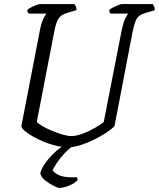

<svg xmlns="http://www.w3.org/2000/svg" viewBox="-20 -724 781 944"><path d="M316 0Q287 0 255.5 -7.5Q224 -15 194 -27.5Q164 -40 140 -54Q116 -68 101 -81Q86 -94 85 -104L177 -579Q184 -613 193.5 -632.5Q203 -652 209 -657H121Q120 -659 117 -663.5Q114 -668 114 -675Q120 -681 132.5 -687.5Q145 -694 158 -699Q171 -704 177 -704H345Q348 -701 352.5 -693.5Q357 -686 356 -674L312 -661Q282 -653 269 -634.5Q256 -616 248 -575L161 -125Q168 -116 188.5 -104Q209 -92 235.5 -81Q262 -70 287.5 -62.5Q313 -55 331 -55Q356 -55 388.5 -67.5Q421 -80 449 -96.5Q477 -113 490 -124L579 -579Q587 -615 596 -633.5Q605 -652 611 -657H523Q522 -659 519.5 -663.5Q517 -668 517 -675Q524 -682 537 -688Q550 -694 562 -699Q574 -704 579 -704H731Q733 -700 737 -693.5Q741 -687 741 -674L695 -660Q677 -655 665 -646Q653 -637 646 -619Q639 -601 632 -568L543 -104Q530 -90 503 -72Q476 -54 442.5 -37.5Q409 -21 376 -10.5Q343 0 316 0ZM271 200Q265 200 244.5 190Q224 180 203.5 164Q183 148 178 129Q183 106 201.5 79.5Q220 53 246.5 28Q273 3 301 -14H350Q323 3 299.5 27.5Q276 52 260.5 75.5Q245 99 238 114Q259 137 289.5 143.5Q320 150 356 147Q359 150 360.5 153Q362 156 361 162Q345 179 317.5 189.5Q290 200 271 200Z"/></svg>

Font: Texturina Medium 12pt ExtraLight
Style: Italic
Weight: 250
Italic angle: -11°
Version: Version 1.002